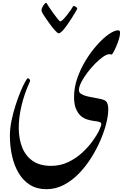

<svg xmlns="http://www.w3.org/2000/svg" viewBox="-20 -1053 925 1366"><path d="M310.1 293Q242.7 293 193.6 262.5Q144.5 231.9 112.8 178.5Q81.1 125 65.7 56.2Q50.3 -12.7 50.3 -89.4Q50.3 -138.2 61.8 -193.8Q73.2 -249.5 90.3 -303Q107.4 -356.4 125.7 -400.4Q144 -444.3 158.7 -470.5Q173.3 -496.6 178.2 -496.6Q182.1 -496.6 189.7 -489.3Q197.3 -481.9 191.9 -471.2Q153.3 -386.7 133.1 -301.3Q112.8 -215.8 113.5 -138.9Q114.3 -62 138.7 -2.2Q163.1 57.6 213.4 92.3Q263.7 127 343.3 127Q408.7 127 464.1 100.8Q519.5 74.7 563.2 34.7Q606.9 -5.4 637.7 -47.9Q668.5 -90.3 684.6 -124Q700.7 -157.7 700.7 -170.4Q700.7 -182.1 686 -185.8Q671.4 -189.5 648.4 -192.4Q625.5 -195.3 600.1 -203.1Q574.7 -210.9 553.2 -230Q533.2 -248.5 520 -280.3Q506.8 -312 506.8 -363.8Q506.8 -430.7 530.5 -498.3Q554.2 -565.9 591.8 -626.7Q629.4 -687.5 672.4 -735.1Q715.3 -782.7 754.9 -810.1Q794.4 -837.4 821.3 -837.4Q834 -837.4 834.2 -820.1Q834.5 -802.7 826.9 -777.1Q819.3 -751.5 808.3 -725.6Q797.4 -699.7 787.6 -682.4Q777.8 -665 773.4 -665Q770 -665 767.1 -666.3Q764.2 -667.5 757.3 -667.5Q740.2 -667.5 713.1 -648.7Q686 -629.9 656.5 -599.9Q627 -569.8 600.8 -535.2Q574.7 -500.5 558.1 -467.8Q541.5 -435.1 541.5 -411.6Q541.5 -394.5 557.6 -384.5Q573.7 -374.5 598.4 -368.4Q623 -362.3 650.1 -357.9Q677.2 -353.5 699.5 -348.1Q721.7 -342.8 732.4 -334Q749.5 -319.8 750.2 -278.8Q751 -237.8 737.3 -180.7Q723.6 -123.5 696.5 -59.3Q669.4 4.9 630.4 67.4Q591.3 129.9 542 180.9Q492.7 231.9 434.3 262.5Q376 293 310.1 293ZM277.8 -968.8Q272.5 -981.9 280.3 -999.3Q288.1 -1016.6 298.8 -1027.1Q309.6 -1037.6 313 -1028.3Q315.4 -1023.4 328.6 -1003.4Q341.8 -983.4 358.9 -959.5Q376 -935.5 390.4 -918.2Q404.8 -900.9 409.2 -900.9Q415.5 -900.9 429 -914.3Q442.4 -927.7 457.3 -946.8Q472.2 -965.8 484.1 -982.9Q496.1 -1000 499.5 -1007.3Q502 -1012.2 510.3 -1009.3Q518.6 -1006.3 525.1 -1000Q531.7 -993.7 528.3 -987.8Q525.4 -981.9 514.2 -962.9Q502.9 -943.8 487.3 -919.2Q471.7 -894.5 454.6 -870.8Q437.5 -847.2 422.4 -831.5Q407.2 -815.9 397.5 -815.9Q390.1 -815.9 372.3 -835.4Q354.5 -855 334.2 -882.6Q314 -910.2 297.9 -934.6Q281.7 -959 277.8 -968.8Z"/></svg>

Font: Awami Nastaliq
Style: Regular
Weight: 400
Designer: Peter Martin, SIL International
Foundry: SIL International
Version: Version 3.100